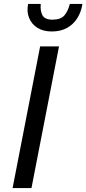

<svg xmlns="http://www.w3.org/2000/svg" viewBox="-20 -956 439 976"><path d="M184 -720H280L140 0H44ZM243 -796Q199 -796 169.5 -815Q140 -834 127.5 -866Q115 -898 123 -936H187Q184 -900 196 -878Q208 -856 247 -856Q289 -856 307.5 -878Q326 -900 335 -936H399Q393 -896 373.5 -864.5Q354 -833 321.5 -814.5Q289 -796 243 -796Z"/></svg>

Font: Kufam
Style: Italic
Weight: 400
Italic angle: -11°
Designer: Artur Schmal
Foundry: Original Type
Version: Version 1.301; ttfautohint (v1.8.3)